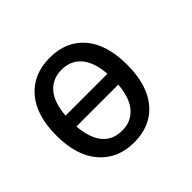

<svg xmlns="http://www.w3.org/2000/svg" viewBox="-134 -723 902 902"><g transform="rotate(-45 316.5 -272.0)"><path d="M290 9.8Q181.6 9.8 117.7 -64Q53.7 -137.7 53.7 -271.5Q53.7 -406.2 117.2 -479.5Q180.7 -552.7 290 -552.7Q399.4 -552.7 461.9 -480Q524.4 -407.2 524.4 -271.5Q524.4 -136.7 461.9 -63.5Q399.4 9.8 290 9.8ZM150.4 -307.6H428.7Q421.9 -391.6 385.7 -432.6Q349.6 -473.6 290 -473.6Q230.5 -473.6 193.8 -432.6Q157.2 -391.6 150.4 -307.6ZM150.4 -235.4Q165 -69.3 290 -69.3Q348.6 -69.3 385.3 -110.8Q421.9 -152.3 428.7 -235.4Z"/></g></svg>

Font: Min Sans Medium
Style: Regular
Weight: 500
Designer: Jinseong-Kim, NotoSansCJK, Nunito
Foundry: Jinseong-Kim
Version: Version 1.400;Glyphs 3.1.2 (3151)